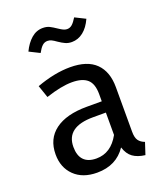

<svg xmlns="http://www.w3.org/2000/svg" viewBox="-144 -869 831 976"><g transform="rotate(-20 272.0 -381.0)"><path d="M494 -52 473 12Q432 7 407 -11Q382 -29 370 -67Q317 12 213 12Q135 12 90 -32Q45 -76 45 -147Q45 -231 105.5 -276Q166 -321 277 -321H358V-360Q358 -416 331 -440Q304 -464 248 -464Q190 -464 106 -436L83 -503Q181 -539 265 -539Q358 -539 404 -493.5Q450 -448 450 -364V-123Q450 -91 461 -75.5Q472 -60 494 -52ZM358 -139V-260H289Q143 -260 143 -152Q143 -105 166 -81Q189 -57 234 -57Q313 -57 358 -139ZM250 -683Q235 -694 224.5 -699Q214 -704 203 -704Q187 -704 175 -693Q163 -682 150 -658L94 -686Q113 -726 140.5 -750Q168 -774 203 -774Q224 -774 239 -766.5Q254 -759 273 -746Q276 -744 285.5 -738Q295 -732 303 -729Q311 -726 319 -726Q334 -726 346 -736.5Q358 -747 372 -770L428 -742Q409 -700 381 -678Q353 -656 319 -656Q300 -656 284.5 -663Q269 -670 250 -683Z"/></g></svg>

Font: FiraGOUPP
Style: Medium
Weight: 400
Designer: bBox Type
Foundry: bBox Type GmbH
Version: Version 1.001